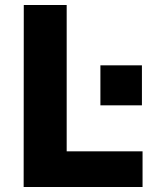

<svg xmlns="http://www.w3.org/2000/svg" viewBox="-20 -743 618 763"><path d="M74.5 -723H245V-141.5H546.5V0H74ZM544 -483.5V-324.5H379V-483.5Z"/></svg>

Font: Public Sans Thin ExtraBold
Style: Regular
Weight: 800
Version: Version 1.007